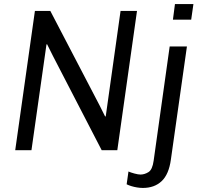

<svg xmlns="http://www.w3.org/2000/svg" viewBox="-20 -740 998 946"><path d="M55 0 152 -686H228L471 -220L498 -166L501 -167L574 -686H655L558 0H481L241 -464L212 -522L209 -521L135 0ZM684 186Q670 186 655 183.5Q640 181 627 177Q614 173 604 168L613 105Q624 110 642.5 115Q661 120 672 120Q692 120 711.5 108Q731 96 737 52L816 -511H901L822 46Q812 119 776.5 152.5Q741 186 684 186ZM832 -643 842 -720H933L922 -643Z"/></svg>

Font: Chivo Medium Light
Style: Italic
Weight: 300
Italic angle: -8.05°
Version: Version 2.002